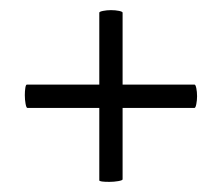

<svg xmlns="http://www.w3.org/2000/svg" viewBox="-20 -379 438 379"><path d="M369 -189Q369 -181 367.5 -173.5Q366 -166 364 -166H222V-25Q222 -23 213.5 -21.5Q205 -20 196 -20Q176 -20 176 -23V-166H34Q32 -166 30.5 -174Q29 -182 29 -191Q29 -199 30 -205.5Q31 -212 33 -212H176V-354Q176 -356 183.5 -357.5Q191 -359 199 -359Q208 -359 215 -357.5Q222 -356 222 -354V-212H364Q366 -212 367.5 -205Q369 -198 369 -189Z"/></svg>

Font: Cormorant Garamond SemiBold
Style: Regular
Weight: 600
Designer: Christian Thalmann (Catharsis Fonts)
Version: Version 3.000